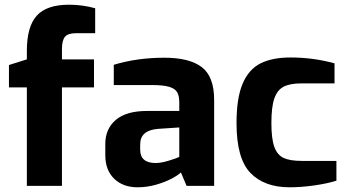

<svg xmlns="http://www.w3.org/2000/svg" viewBox="-20 -789 1473 815"><path d="M94 -418H18V-513L94 -537V-573Q94 -676 136 -722.5Q178 -769 273 -769Q330 -769 384 -754V-648H302Q268 -648 255.5 -632.5Q243 -617 243 -581V-537H379V-418H243V0H94Z M427 -130V-178Q427 -242 471.5 -280Q516 -318 604 -318H741V-355Q741 -382 732 -397.5Q723 -413 698 -420.5Q673 -428 624 -428H463V-514Q562 -544 678 -544Q784 -544 836.5 -504Q889 -464 889 -365V0H772L748 -57Q737 -46 709 -31Q681 -16 642.5 -5Q604 6 564 6Q502 6 464.5 -30.5Q427 -67 427 -130ZM741 -123V-248L651 -242Q575 -236 575 -176V-154Q575 -97 641 -97Q664 -97 698 -107.5Q732 -118 741 -123Z M984 -266Q984 -373 1010 -434Q1036 -495 1086 -520Q1136 -545 1213 -545Q1310 -545 1400 -520V-435H1259Q1211 -435 1184 -421Q1157 -407 1144.5 -371Q1132 -335 1132 -267Q1132 -200 1144.5 -165.5Q1157 -131 1184 -118.5Q1211 -106 1261 -106H1408V-22Q1370 -10 1315 -2Q1260 6 1209 6Q1102 6 1043 -55Q984 -116 984 -266Z"/></svg>

Font: Exo
Style: Bold
Weight: 700
Designer: Natanael Gama
Foundry: Natanael Gama
Version: Version 1.500; ttfautohint (v1.6)